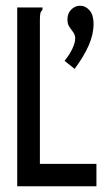

<svg xmlns="http://www.w3.org/2000/svg" viewBox="-20 -649 390 669"><path d="M240 -409 205 -437Q222 -458 232 -479Q242 -500 242 -515Q242 -527 235.5 -536Q229 -545 222 -555Q215 -565 215 -581Q215 -603 228.5 -616Q242 -629 259 -629Q278 -629 292 -613Q306 -597 306 -566Q306 -529 289 -490.5Q272 -452 240 -409ZM40 -623H128V-615Q122 -609 120.5 -602Q119 -595 119 -578V-78H316V0H40Z"/></svg>

Font: Inconsolata ExtraCondensed SemiBold
Style: Regular
Weight: 600
Width: 2
Monospace: yes
Designer: Raph Levien, Cyreal, Brenton Simpson
Foundry: Raph Levien, Cyreal, Google
Version: Version 3.001; ttfautohint (v1.8.2.53-6de2)